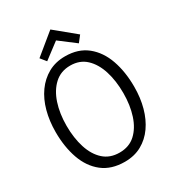

<svg xmlns="http://www.w3.org/2000/svg" viewBox="-229 -1108 1135 1250"><g transform="rotate(-30 338.5 -483.5)"><path d="M338 11Q237 11 171.5 -40.5Q106 -92 74.5 -181Q43 -270 43 -382Q43 -465 62.5 -537Q82 -609 120.5 -663Q159 -717 214.5 -748Q270 -779 342 -779Q441 -779 506 -726.5Q571 -674 602.5 -584.5Q634 -495 634 -382Q634 -299 614.5 -228Q595 -157 557.5 -103.5Q520 -50 465 -19.5Q410 11 338 11ZM338 -58Q410 -58 457 -101Q504 -144 528 -217.5Q552 -291 552 -382Q552 -475 528.5 -549Q505 -623 458.5 -666.5Q412 -710 341 -710Q270 -710 222 -666Q174 -622 149.5 -548Q125 -474 125 -382Q125 -290 148.5 -216.5Q172 -143 219 -100.5Q266 -58 338 -58ZM499 -853 463 -807 338 -902H349L226 -809L192 -851L347 -978Z"/></g></svg>

Font: Yaldevi ExtraLight
Style: Regular
Weight: 400
Version: Version 1.100